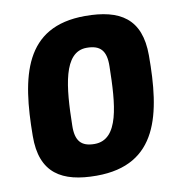

<svg xmlns="http://www.w3.org/2000/svg" viewBox="-80 -777 804 863"><g transform="rotate(-10 321.5 -345.0)"><path d="M292 13C573 13 617 -213 617 -479C617 -647 524 -703 365 -703C87 -703 42 -483 40 -213C38 -42 135 13 292 13ZM308 -129C247 -129 221 -158 223 -229C226 -401 240 -561 347 -561C409 -561 436 -533 434 -460C431 -289 420 -129 308 -129Z"/></g></svg>

Font: Exo 2 Extra Bold
Style: Italic
Weight: 800
Italic angle: -8°
Designer: Natanael Gama
Version: Version 1.001;PS 001.001;hotconv 1.0.88;makeotf.lib2.5.64775